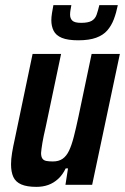

<svg xmlns="http://www.w3.org/2000/svg" viewBox="-20 -720 488 748"><path d="M122 8Q85 8 63 -1.5Q41 -11 32 -30.5Q23 -50 23 -80Q23 -100 27 -124.5Q31 -149 38 -180L107 -510H218L158 -225Q149 -187 145 -162.5Q141 -138 140 -124Q140 -110 145 -102.5Q150 -95 160.5 -93Q171 -91 186 -91Q209 -91 224 -101.5Q239 -112 249 -133Q259 -154 267.5 -187Q276 -220 286 -267L337 -510H447L339 0H235L245 -64H236Q224 -39 206.5 -23Q189 -7 168 0.5Q147 8 122 8ZM285 -563Q244 -563 221 -572.5Q198 -582 189 -600Q180 -618 180 -641Q180 -653 182.5 -669Q185 -685 188 -700H258Q256 -689 254.5 -680Q253 -671 253 -663Q253 -648 262 -639.5Q271 -631 296 -631Q324 -631 337.5 -639Q351 -647 356.5 -663Q362 -679 367 -700H439Q433 -670 423.5 -645Q414 -620 398 -601.5Q382 -583 354.5 -573Q327 -563 285 -563Z"/></svg>

Font: Saira Condensed SemiBold
Style: Italic
Weight: 600
Width: 3
Italic angle: -12°
Designer: Hector Gatti with collaboration of the Omnibus-Type team
Foundry: Omnibus-Type
Version: Version 1.101